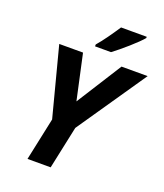

<svg xmlns="http://www.w3.org/2000/svg" viewBox="-166 -1044 987 1153"><g transform="rotate(20 328.0 -467.0)"><path d="M206 -273 148 0H296L354 -273L656 -714H489L306 -425L243 -714H91ZM298 -774H400C450 -811 541 -890 570 -926V-934H406C375 -887 331 -823 298 -786Z"/></g></svg>

Font: BC Sans
Style: Bold Italic
Weight: 700
Italic angle: -12°
Designer: Monotype Design Team
Province of B.C.
Foundry: Monotype Imaging Inc.
Version: Version 2.000;GOOG;noto-source:20170915:90ef993387c0